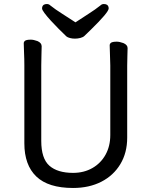

<svg xmlns="http://www.w3.org/2000/svg" viewBox="-20 -916 750 954"><path d="M512 -892Q520 -886 520 -874Q520 -855 432 -769Q412 -750 400 -738Q393 -731 379.5 -727.5Q366 -724 352.5 -724Q339 -724 328 -727Q316 -730 310 -735Q271 -772 232 -814Q213 -835 201 -851Q189 -867 189 -874Q189 -886 197 -892Q203 -896 213 -896Q223 -896 230 -889Q255 -869 288.5 -848Q322 -827 355 -805Q388 -827 421 -848Q454 -869 479 -889Q486 -896 496 -896Q506 -896 512 -892ZM528 -245V-591Q528 -605 527 -625Q525 -667 525 -691Q525 -701 536 -706Q545 -709 559.5 -709Q574 -709 593 -702Q614 -693 614 -677Q614 -665 613 -640Q612 -615 612 -590V-232Q612 -157 578 -100.5Q544 -44 483.5 -13Q423 18 343 18Q220 18 160.5 -39Q101 -96 101 -204V-592Q101 -623 99.5 -653.5Q98 -684 98 -701Q98 -711 109 -716Q118 -719 132.5 -719Q147 -719 166 -712Q187 -703 187 -686Q187 -674 186 -645Q185 -616 185 -590V-216Q185 -128 225.5 -92.5Q266 -57 343 -57Q397 -57 439 -81Q481 -105 504.5 -147.5Q528 -190 528 -245Z"/></svg>

Font: Moon Stars Kai
Style: Bold
Weight: 700
Designer: GuiWonder
Version: Version 1.101